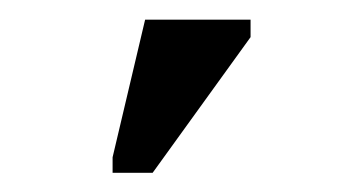

<svg xmlns="http://www.w3.org/2000/svg" viewBox="-20 -768 373 199"><path d="M239.7 -729.5 138.2 -588.9H96.7V-605L130.4 -747.6H239.7Z"/></svg>

Font: Arimo Medium
Style: Regular
Weight: 500
Designer: Steve Matteson
Foundry: Monotype Imaging Inc.
Version: Version 1.33